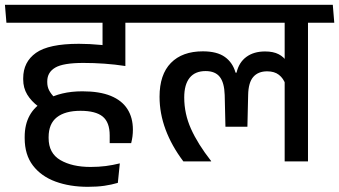

<svg xmlns="http://www.w3.org/2000/svg" viewBox="-38 -654 1374 778"><path d="M328 -562H563.5L557.5 -634.5H322ZM470 -587.5H379V-475.5L470 -475ZM571 -562 565 -634.5H-18L-12 -562ZM377.5 -584V-412L470 -388V-584ZM118 -222 183 -259Q168.5 -273.5 161 -288Q153.5 -302.5 153.5 -321V-324.5Q153.5 -361 185.8 -380Q218 -399 299.5 -399Q342.5 -399 385 -396Q427.5 -393 470 -386.5V-458.5Q422.5 -467 373.2 -471.8Q324 -476.5 281.5 -476.5Q159.5 -476.5 107.8 -439.8Q56 -403 56 -337V-332Q56 -298 72.2 -271Q88.5 -244 118 -222ZM439.5 87 447.5 8Q419.5 15 390.5 18.8Q361.5 22.5 329 22.5Q254.5 22.5 206.8 -5.2Q159 -33 159 -94.5V-98.5Q159 -152.5 192.5 -178.8Q226 -205 288 -205Q349.5 -205 378 -181.8Q406.5 -158.5 406.5 -105.5V-74H493.5Q497 -87.5 498.8 -101.2Q500.5 -115 500.5 -128.5Q500.5 -177.5 478.2 -212.2Q456 -247 410.8 -265.5Q365.5 -284 296 -284Q251.5 -284 214.8 -275.2Q178 -266.5 153 -251L142.5 -245Q102.5 -223 82.2 -186.2Q62 -149.5 62 -99.5V-94Q62 -27 95.5 16.8Q129 60.5 187 81.8Q245 103 318 103Q355.5 103 384.8 98.8Q414 94.5 439.5 87Z M1210 -587.5H1115.5V0H1210ZM1069 -562H1316.5L1310.5 -634.5H1063ZM540.5 -562H1263.5L1257.5 -634.5H534.5ZM784 -446Q700.5 -446 654.5 -399Q608.5 -352 608.5 -262Q608.5 -194.5 633 -128.8Q657.5 -63 705 0H817.5V-1.5Q763.5 -70.5 736 -131.8Q708.5 -193 708.5 -259Q708.5 -311.5 730.5 -338.8Q752.5 -366 795 -366Q834 -366 852.5 -342.5Q871 -319 872.5 -269L875.5 -140.5H964.5L967.5 -269Q968.5 -319.5 988.2 -342.2Q1008 -365 1044.5 -365Q1074 -365 1092.2 -350.8Q1110.5 -336.5 1119 -312L1125 -402.5Q1113 -423 1091.2 -434.2Q1069.5 -445.5 1036 -445.5Q990 -445.5 960 -423.2Q930 -401 920.5 -359.5H916.5Q905 -400.5 873.2 -423.2Q841.5 -446 784 -446Z"/></svg>

Font: Anek Devanagari Medium
Style: Regular
Weight: 500
Designer: Kailash Malviya (Devanagari) & Yesha Goshar (Latin)
Foundry: Ek Type
Version: Version 1.003